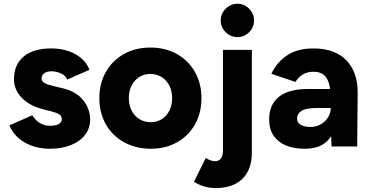

<svg xmlns="http://www.w3.org/2000/svg" viewBox="-20 -765 1934 1003"><path d="M28.9 -110 149 -162.9Q163.6 -137.4 187.7 -122.6Q211.9 -107.9 241.7 -107.9Q270.7 -107.9 286.7 -116.8Q302.7 -125.7 302.7 -142.6Q302.7 -158.7 289.6 -167.4Q276.4 -176 248.1 -183.3L203.3 -194.7Q133 -213.1 93.1 -254.8Q53.1 -296.4 53.1 -351Q53.1 -428 104.1 -470Q155 -512 247.7 -512Q321.1 -512 375.2 -481.1Q429.3 -450.3 447 -400.1L330.9 -349.3Q324.6 -368.6 300.1 -380.6Q275.7 -392.6 248.6 -392.6Q224.1 -392.6 210.6 -382.1Q197.1 -371.6 197.1 -353.6Q197.1 -341.6 210.9 -332.7Q224.7 -323.9 252.6 -317.3L311.9 -302.7Q380.1 -285.7 415.5 -240.4Q450.9 -195.1 450.9 -140.9Q450.9 -95 424.1 -60.4Q397.4 -25.7 349.9 -6.9Q302.3 12 241.7 12Q167.1 12 110.4 -20.1Q53.6 -52.1 28.9 -110Z M499 -252.6Q499 -329.1 533.1 -389.2Q567.2 -449.2 627.5 -482.9Q687.8 -516.6 765.6 -516.6Q843.4 -516.6 903.8 -482.9Q964.2 -449.2 998.3 -389.2Q1032.4 -329.1 1032.4 -252.6Q1032.4 -175.4 998.7 -115.4Q965 -55.4 904.9 -21.7Q844.7 12 767.7 12Q689.6 12 628.4 -21.7Q567.2 -55.4 533.1 -115.4Q499 -175.4 499 -252.6ZM879.2 -252.4Q879.2 -289.2 864.7 -317.8Q850.2 -346.4 824.2 -362.6Q798.1 -378.8 765.6 -378.8Q733 -378.8 707.5 -362.6Q682 -346.4 667.5 -317.8Q653 -289.2 653 -252.4Q653 -216.2 667.5 -187.6Q682 -159 708.1 -142.8Q734.3 -126.6 767.5 -126.6Q800.2 -126.6 825.6 -142.8Q851 -159 865.1 -187.6Q879.2 -216.2 879.2 -252.4Z M1133 -657.8Q1133 -694 1159.1 -719.7Q1185.2 -745.4 1220.6 -745.4Q1256 -745.4 1281.6 -719.3Q1307.2 -693.2 1307.2 -657.8Q1307.2 -622.4 1281.6 -596.8Q1256 -571.2 1220.6 -571.2Q1185.2 -571.2 1159.1 -596.8Q1133 -622.4 1133 -657.8ZM993.4 184.4 1054.8 60.2Q1082.4 77.2 1103.4 77.2Q1123.4 77.2 1134.1 63Q1144.8 48.8 1144.8 21.8V-504.6H1295.6V32.2Q1295.6 121 1246.3 169.2Q1197 217.4 1107.8 217.4Q1077.4 217.4 1047.7 209Q1018 200.6 993.4 184.4Z M1707.9 -104.4V-251Q1707.9 -319.6 1687.5 -354.9Q1667.1 -390.1 1617.4 -390.1Q1586.7 -390.1 1563.4 -376.9Q1540 -363.6 1523.4 -337.1L1397.7 -379.4Q1423.7 -437.1 1477.9 -474.6Q1532.1 -512 1616.6 -512Q1730 -512 1789.9 -449.4Q1849.9 -386.7 1848.4 -277.9L1846 0H1712.1ZM1386 -141Q1386 -219.4 1437.7 -259.7Q1489.4 -300 1585.1 -300H1717V-200.9H1637.1Q1580.7 -200.9 1556.4 -186.6Q1532.1 -172.3 1532.1 -145Q1532.1 -124.7 1550.6 -113.2Q1569 -101.7 1601.9 -101.7Q1631.4 -101.7 1655.9 -115.8Q1680.4 -129.9 1694.1 -152.6Q1707.9 -175.4 1707.9 -200.9H1743.6Q1743.6 -97.1 1702.1 -42.6Q1660.7 12 1573.9 12Q1484.4 12 1435.2 -27.9Q1386 -67.7 1386 -141Z"/></svg>

Font: 寒蝉端黑体 Light
Style: Regular
Weight: 300
Designer: ChillDuanSans {Warren2060}; 
Source Han Sans {Ryoko NISHIZUKA 西塚涼子 (kana, bopomofo & ideographs); Paul D. Hunt (Latin, G
Foundry: ChillType&Adobe
Version: Version 1.300;Glyphs 3.3 (3306)